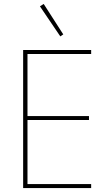

<svg xmlns="http://www.w3.org/2000/svg" viewBox="-20 -951 546 971"><path d="M97 0V-698H441V-678H119V-364H430V-344H119V-20H441V0ZM182 -919 201 -931 300 -777 285 -767Z"/></svg>

Font: IBM Plex Sans Condensed Thin
Style: Regular
Weight: 100
Width: 3
Designer: Mike Abbink, Paul van der Laan, Pieter van Rosmalen
Foundry: Bold Monday
Version: Version 1.3